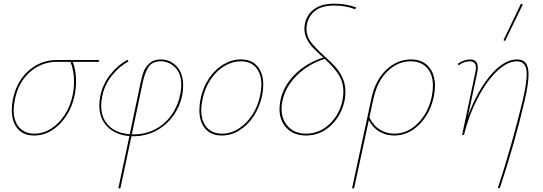

<svg xmlns="http://www.w3.org/2000/svg" viewBox="-20 -731 2941 1040"><path d="M515 -396H374Q392 -349 392 -292Q392 -250 384 -214Q371 -152 338.5 -102.5Q306 -53 261 -25Q216 3 165 3Q107 3 75.5 -34Q44 -71 44 -135Q44 -163 50 -194Q70 -291 135.5 -348.5Q201 -406 289 -406H517ZM381 -289Q381 -346 362 -396H288Q205 -396 142.5 -341Q80 -286 61 -194Q54 -157 54 -135Q54 -75 84 -41Q114 -7 167 -7Q214 -7 256.5 -34Q299 -61 330 -108Q361 -155 373 -214Q381 -249 381 -289Z M972 -268Q972 -244 968 -221Q956 -156 918.5 -104Q881 -52 825 -22.5Q769 7 702 7H692L632 289H621L681 6Q606 0 562 -44.5Q518 -89 518 -160Q518 -188 523 -209Q536 -275 577 -327Q618 -379 671 -407L676 -398Q625 -371 584.5 -319.5Q544 -268 533 -205Q528 -178 528 -159Q528 -92 569 -50.5Q610 -9 683 -4L741 -281Q749 -317 757.5 -341.5Q766 -366 789 -387.5Q812 -409 851 -409Q903 -409 937.5 -371Q972 -333 972 -268ZM962 -270Q962 -333 928.5 -366Q895 -399 850 -399Q804 -399 783.5 -366.5Q763 -334 752 -279L694 -3H703Q769 -3 823 -32Q877 -61 911 -111Q945 -161 957 -223Q962 -251 962 -270Z M1060 -135Q1060 -163 1066 -194Q1079 -258 1112.5 -307Q1146 -356 1191 -382.5Q1236 -409 1285 -409Q1343 -409 1374.5 -372Q1406 -335 1406 -272Q1406 -246 1400 -214Q1387 -152 1354.5 -102.5Q1322 -53 1277 -25Q1232 3 1181 3Q1123 3 1091.5 -34Q1060 -71 1060 -135ZM1389 -214Q1396 -249 1396 -272Q1396 -330 1367 -364.5Q1338 -399 1284 -399Q1239 -399 1196 -373.5Q1153 -348 1121.5 -301.5Q1090 -255 1077 -194Q1070 -157 1070 -135Q1070 -75 1100 -41Q1130 -7 1183 -7Q1230 -7 1272.5 -34Q1315 -61 1346 -108Q1377 -155 1389 -214Z M1643 -602Q1640 -589 1640 -575Q1640 -535 1663 -504.5Q1686 -474 1734 -430Q1772 -396 1795.5 -370.5Q1819 -345 1835 -310.5Q1851 -276 1851 -233Q1851 -205 1846 -184Q1828 -103 1771 -50Q1714 3 1637 3Q1571 3 1532.5 -37.5Q1494 -78 1494 -141Q1494 -160 1499 -187Q1515 -266 1578 -328.5Q1641 -391 1731 -419Q1696 -451 1676 -471.5Q1656 -492 1642.5 -518.5Q1629 -545 1629 -575Q1629 -589 1632 -604Q1643 -654 1683 -682.5Q1723 -711 1791 -711Q1853 -711 1909 -691L1904 -681Q1852 -701 1790 -701Q1725 -701 1689 -674Q1653 -647 1643 -602ZM1840 -233Q1840 -287 1814 -327Q1788 -367 1739 -412Q1654 -386 1590.5 -325Q1527 -264 1510 -186Q1505 -161 1505 -143Q1505 -83 1541 -45Q1577 -7 1638 -7Q1710 -7 1764.5 -58.5Q1819 -110 1835 -187Q1840 -215 1840 -233Z M2336 -266Q2336 -239 2330 -209Q2311 -117 2251.5 -57Q2192 3 2115 3Q2071 3 2035 -18Q1999 -39 1978 -80L1898 289H1887L1993 -203Q2014 -298 2073 -353.5Q2132 -409 2206 -409Q2267 -409 2301.5 -370Q2336 -331 2336 -266ZM2325 -266Q2325 -328 2293 -363.5Q2261 -399 2204 -399Q2135 -399 2079.5 -345.5Q2024 -292 2004 -200Q2004 -200 1999 -180L1981 -95Q2001 -52 2036.5 -29.5Q2072 -7 2116 -7Q2188 -7 2244.5 -64.5Q2301 -122 2319 -210Q2325 -240 2325 -266Z M2716 -509 2707 -513 2802 -711 2812 -707ZM2843 -327Q2843 -277 2822 -187Q2768 46 2687 289L2677 287Q2756 44 2812 -190Q2833 -282 2833 -327Q2833 -366 2819.5 -382.5Q2806 -399 2780 -399Q2728 -399 2671.5 -345Q2615 -291 2567.5 -199.5Q2520 -108 2493 0H2483L2554 -335Q2558 -351 2558 -364Q2558 -399 2524 -399Q2510 -399 2494 -393.5Q2478 -388 2464 -377L2459 -385Q2474 -396 2492 -402.5Q2510 -409 2526 -409Q2568 -409 2568 -364Q2568 -349 2564 -333L2515 -103Q2565 -239 2637.5 -324Q2710 -409 2781 -409Q2813 -409 2828 -389.5Q2843 -370 2843 -327Z"/></svg>

Font: Ysabeau Infant Hairline
Style: Italic
Weight: 100
Italic angle: -12°
Designer: Christian Thalmann (Catharsis Fonts)
Version: Version 0.003